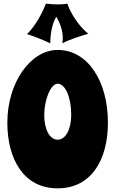

<svg xmlns="http://www.w3.org/2000/svg" viewBox="-20 -995 629 1046"><path d="M568 -327C568 -553 458 -723 294 -723C148 -723 20 -547 20 -327C20 -129 108 31 294 31C481 31 568 -129 568 -327ZM368 -369C368 -293 339 -234 294 -234C249 -234 221 -293 221 -369C221 -448 255 -539 294 -539C335 -539 368 -467 368 -369ZM461 -811C413 -850 367 -916 347 -975C330 -972 311 -971 294 -971C272 -971 251 -973 230 -975C209 -920 170 -850 127 -809C170 -796 213 -778 254 -759C254 -803 262 -865 287 -904C307 -869 322 -829 322 -789C322 -779 321 -769 320 -759C363 -782 414 -797 461 -811Z"/></svg>

Font: Spicy Rice
Style: Regular
Weight: 400
Designer: Astigmatic (AOETI)
Foundry: Astigmatic (AOETI)
Version: Version 1.000